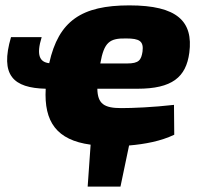

<svg xmlns="http://www.w3.org/2000/svg" viewBox="-20 -531 746 714"><path d="M461 -511C284 -511 198 -454 163 -296C128 -300 114 -325 135 -393H21C-21 -250 30 -204 150 -201C143 -78 191 -10 317 7L306 163H428L460 10C519 5 578 -6 628 -30L627 -141C548 -132 473 -129 431 -129C367 -129 343 -145 342 -201H491C620 -201 672 -244 684 -335C699 -451 640 -511 461 -511ZM510 -339C505 -308 497 -295 453 -295H353C367 -375 388 -389 449 -388C499 -388 515 -378 510 -339Z"/></svg>

Font: Exo 2 Extra Bold
Style: Italic
Weight: 800
Italic angle: -8°
Designer: Natanael Gama
Version: Version 1.001;PS 001.001;hotconv 1.0.88;makeotf.lib2.5.64775